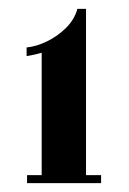

<svg xmlns="http://www.w3.org/2000/svg" viewBox="-20 -765 290 433"><path d="M41 -352V-370H74V-646Q69 -644.5 58.2 -642Q47.5 -639.5 40 -638.5V-658Q61.5 -660 85.5 -671.5Q109.5 -683 128.8 -702Q148 -721 154.5 -745H174V-370H208V-352Z"/></svg>

Font: Imbue 50pt SemiBold
Style: Regular
Weight: 600
Designer: Tyler Finck
Foundry: Etcetera Type Company
Version: Version 1.102; ttfautohint (v1.8.3)